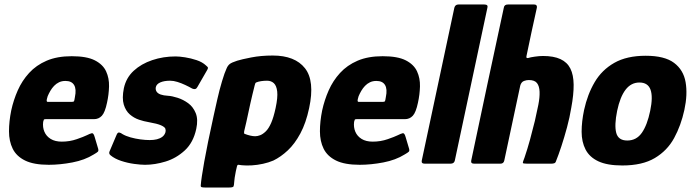

<svg xmlns="http://www.w3.org/2000/svg" viewBox="-20 -728 3093 854"><path d="M30 -237Q40 -283 59 -326Q78 -369 109.5 -403.5Q141 -438 187.5 -458Q234 -478 299 -478Q366 -478 402 -459.5Q438 -441 452 -410.5Q466 -380 465 -343.5Q464 -307 456 -271Q447 -228 433 -213Q419 -198 398 -198H183Q176 -198 175 -195.5Q174 -193 172 -186Q169 -162 177.5 -142Q186 -122 205.5 -110Q225 -98 255 -98Q290 -98 321.5 -109Q353 -120 365 -126Q381 -134 388.5 -135.5Q396 -137 401 -119L415 -72Q420 -58 415.5 -53.5Q411 -49 397 -41Q357 -16 302 -5.5Q247 5 197 5Q130 5 91.5 -14Q53 -33 36.5 -66.5Q20 -100 20 -144Q20 -188 30 -237ZM313 -295Q317 -314 316 -327.5Q315 -341 309.5 -350Q304 -359 294.5 -363.5Q285 -368 271 -368Q255 -368 242.5 -362Q230 -356 220.5 -346Q211 -336 204 -324Q197 -312 192 -300Q187 -284 187.5 -279.5Q188 -275 192 -275Q219 -275 246.5 -275Q274 -275 301 -275Q308 -275 309.5 -278.5Q311 -282 313 -295Z M498 -127Q503 -140 510.5 -138.5Q518 -137 524 -132Q539 -123 560.5 -117Q582 -111 604.5 -108Q627 -105 646 -105Q664 -105 678 -108.5Q692 -112 702 -119.5Q712 -127 716 -140Q718 -148 715.5 -155.5Q713 -163 696.5 -170.5Q680 -178 640 -185Q621 -188 598.5 -195.5Q576 -203 557.5 -219Q539 -235 530.5 -263Q522 -291 531 -336Q541 -382 574.5 -413Q608 -444 657 -460.5Q706 -477 761 -477Q778 -477 803.5 -473Q829 -469 854.5 -460.5Q880 -452 896 -437Q905 -430 905 -426Q905 -422 900 -414L858 -341Q851 -327 835 -334Q821 -342 804 -350Q787 -358 769.5 -363.5Q752 -369 737 -369Q710 -369 693 -361.5Q676 -354 673 -340Q671 -329 676.5 -320.5Q682 -312 695 -307.5Q708 -303 727 -302Q745 -301 770 -293Q795 -285 817 -269Q839 -253 850.5 -225Q862 -197 853 -155Q840 -94 802 -59Q764 -24 716.5 -9.5Q669 5 625 5Q606 5 576.5 1Q547 -3 518.5 -12.5Q490 -22 472 -37Q463 -44 467 -54Z M873 96Q875 67 888.5 -9Q902 -85 930 -212Q937 -244 946.5 -286Q956 -328 967.5 -366.5Q979 -405 988 -424Q993 -436 1001.5 -443Q1010 -450 1035 -458Q1054 -464 1097.5 -472.5Q1141 -481 1193 -481Q1292 -481 1336.5 -424.5Q1381 -368 1355 -247Q1341 -181 1316 -134.5Q1291 -88 1260 -59Q1229 -30 1196 -14Q1175 -5 1150 0.5Q1125 6 1100.5 7.5Q1076 9 1056 7Q1046 6 1041 5Q1036 4 1034 12Q1032 19 1029 33.5Q1026 48 1024 61.5Q1022 75 1022 79Q1021 95 1019 100.5Q1017 106 1000 106H891Q882 106 877 104.5Q872 103 873 96ZM1066 -144Q1065 -138 1065.5 -135.5Q1066 -133 1070 -132Q1080 -128 1092.5 -125Q1105 -122 1115 -122Q1125 -122 1137 -126.5Q1149 -131 1162 -143.5Q1175 -156 1186 -181Q1197 -206 1206 -248Q1216 -295 1213 -321Q1210 -347 1198 -358Q1186 -369 1168 -369Q1154 -369 1141 -367Q1128 -365 1119 -361Q1117 -360 1115.5 -357Q1114 -354 1113 -349Q1108 -329 1103 -308.5Q1098 -288 1093.5 -267.5Q1089 -247 1084.5 -226Q1080 -205 1075.5 -184.5Q1071 -164 1066 -144Z M1413 -237Q1423 -283 1442 -326Q1461 -369 1492.5 -403.5Q1524 -438 1570.5 -458Q1617 -478 1682 -478Q1749 -478 1785 -459.5Q1821 -441 1835 -410.5Q1849 -380 1848 -343.5Q1847 -307 1839 -271Q1830 -228 1816 -213Q1802 -198 1781 -198H1566Q1559 -198 1558 -195.5Q1557 -193 1555 -186Q1552 -162 1560.5 -142Q1569 -122 1588.5 -110Q1608 -98 1638 -98Q1673 -98 1704.5 -109Q1736 -120 1748 -126Q1764 -134 1771.5 -135.5Q1779 -137 1784 -119L1798 -72Q1803 -58 1798.5 -53.5Q1794 -49 1780 -41Q1740 -16 1685 -5.5Q1630 5 1580 5Q1513 5 1474.5 -14Q1436 -33 1419.5 -66.5Q1403 -100 1403 -144Q1403 -188 1413 -237ZM1696 -295Q1700 -314 1699 -327.5Q1698 -341 1692.5 -350Q1687 -359 1677.5 -363.5Q1668 -368 1654 -368Q1638 -368 1625.5 -362Q1613 -356 1603.5 -346Q1594 -336 1587 -324Q1580 -312 1575 -300Q1570 -284 1570.5 -279.5Q1571 -275 1575 -275Q1602 -275 1629.5 -275Q1657 -275 1684 -275Q1691 -275 1692.5 -278.5Q1694 -282 1696 -295Z M1856 -14 2001 -694Q2005 -708 2019 -708H2134Q2152 -708 2148 -694L2003 -14Q2000 0 1984 0H1869Q1853 0 1856 -14Z M2076 -14Q2112 -184 2148 -354Q2184 -524 2221 -694Q2223 -708 2239 -708Q2268 -708 2297.5 -708Q2327 -708 2356 -708Q2370 -708 2368 -694Q2356 -641 2344.5 -587Q2333 -533 2322 -480Q2320 -471 2324 -470Q2328 -469 2333 -471Q2338 -473 2358.5 -476Q2379 -479 2395 -479Q2443 -479 2473 -465Q2503 -451 2517 -423Q2531 -395 2531.5 -351.5Q2532 -308 2521 -249Q2514 -206 2502 -161.5Q2490 -117 2477 -77.5Q2464 -38 2453 -11Q2451 -4 2445.5 -2Q2440 0 2432 0Q2405 0 2378 0Q2351 0 2324 0Q2306 0 2305.5 -3.5Q2305 -7 2313 -27Q2326 -65 2337.5 -107Q2349 -149 2359 -190Q2368 -229 2374.5 -262Q2381 -295 2380 -320Q2379 -345 2368.5 -358.5Q2358 -372 2332 -372Q2327 -372 2321.5 -371Q2316 -370 2311 -368Q2305 -366 2300.5 -360.5Q2296 -355 2294 -347L2223 -14Q2220 0 2206 0H2089Q2073 0 2076 -14Z M2748 8Q2681 8 2641.5 -10.5Q2602 -29 2584.5 -63Q2567 -97 2567 -142Q2567 -187 2578 -239Q2593 -308 2625 -362.5Q2657 -417 2712.5 -448.5Q2768 -480 2852 -480Q2936 -480 2978 -448.5Q3020 -417 3029.5 -362.5Q3039 -308 3024 -239Q3009 -170 2978.5 -114Q2948 -58 2892.5 -25Q2837 8 2748 8ZM2770 -103Q2811 -103 2835 -137.5Q2859 -172 2872 -235Q2885 -297 2873.5 -329Q2862 -361 2824 -361Q2787 -361 2762.5 -329Q2738 -297 2725 -235Q2712 -171 2721 -137Q2730 -103 2770 -103Z"/></svg>

Font: Glory Thin ExtraBold
Style: Italic
Weight: 800
Italic angle: -12°
Version: Version 1.011